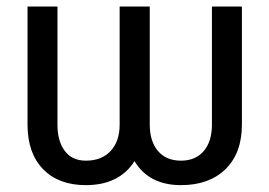

<svg xmlns="http://www.w3.org/2000/svg" viewBox="-20 -548 811 579"><path d="M709.5 -528.3V-172.4Q709.5 -86.4 660.2 -38.1Q610.8 10.3 525.9 10.3Q429.2 10.3 385.7 -62Q339.4 10.3 238.8 10.3Q157.2 10.3 110.4 -37.4Q63.5 -85 63 -170.9V-528.3H153.3V-170.4Q153.8 -120.6 176 -92Q198.2 -63.5 238.8 -63.5Q286.6 -63.5 313.7 -92.8Q340.8 -122.1 340.8 -172.4V-528.3H431.6V-172.4Q431.6 -122.1 456.3 -92.8Q481 -63.5 525.9 -63.5Q569.3 -63.5 594 -92Q618.7 -120.6 619.1 -170.4V-528.3Z"/></svg>

Font: Mardoto
Style: Regular
Weight: 400
Designer: Christian Robertson, Vahan Hovhannisyan
Foundry: Google
Version: Version 1.000